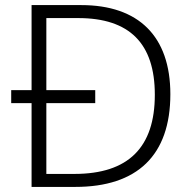

<svg xmlns="http://www.w3.org/2000/svg" viewBox="-20 -734 751 754"><path d="M299 -714H104V-380H24V-329H104V0H276C519 0 649 -124 649 -364C649 -592 524 -714 299 -714ZM287 -663C489 -663 588 -563 588 -362C588 -155 484 -51 272 -51H162V-329H354V-380H162V-663Z"/></svg>

Font: Noto Sans Malayalam Light
Style: Regular
Weight: 300
Designer: Jelle Bosma - Monotype Design Team
Foundry: Monotype Imaging Inc.
Version: Version 2.104